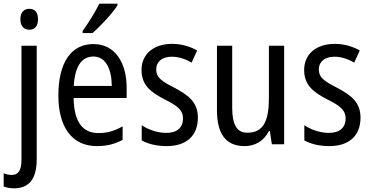

<svg xmlns="http://www.w3.org/2000/svg" viewBox="-46 -786 2020 1046"><path d="M65 -681C65 -644 84 -624 114 -624C143 -624 161 -644 161 -681C161 -719 144 -738 114 -738C84 -738 65 -719 65 -681ZM32 240C114 239 154 187 154 81V-537H71V83C71 143 53 167 19 167C3 167 -11 164 -26 158V230C-10 236 8 240 32 240Z M594 -757V-766H495C473 -721 439 -666 404 -617V-606H458C500 -642 569 -716 594 -757ZM463 -546C341 -546 272 -445 272 -265C272 -102 340 10 482 10C536 10 579 -1 622 -24V-98C578 -72 537 -61 490 -61C402 -61 357 -125 355 -252H644V-308C644 -444 581 -546 463 -546ZM463 -478C532 -478 562 -407 563 -318H356C362 -425 399 -478 463 -478Z M1032 -145C1032 -228 983 -266 906 -307C831 -345 805 -365 805 -408C805 -450 837 -477 890 -477C928 -477 965 -464 998 -445L1028 -511C987 -534 942 -547 891 -547C792 -547 725 -492 725 -405C725 -321 776 -283 854 -243C927 -207 951 -182 951 -141C951 -92 920 -62 860 -62C810 -62 759 -81 726 -104V-21C759 -3 804 10 862 10C968 10 1032 -45 1032 -145Z M1502 -537H1419V-253C1419 -126 1389 -63 1301 -63C1245 -63 1219 -106 1219 -199V-537H1136V-186C1136 -62 1180 10 1287 10C1343 10 1392 -18 1419 -72H1424L1435 0H1502Z M1918 -145C1918 -228 1869 -266 1792 -307C1717 -345 1691 -365 1691 -408C1691 -450 1723 -477 1776 -477C1814 -477 1851 -464 1884 -445L1914 -511C1873 -534 1828 -547 1777 -547C1678 -547 1611 -492 1611 -405C1611 -321 1662 -283 1740 -243C1813 -207 1837 -182 1837 -141C1837 -92 1806 -62 1746 -62C1696 -62 1645 -81 1612 -104V-21C1645 -3 1690 10 1748 10C1854 10 1918 -45 1918 -145Z"/></svg>

Font: Noto Sans Lao Condensed
Style: Regular
Weight: 400
Width: 3
Designer: Monotype Design Team
Foundry: Monotype Imaging Inc.
Version: Version 2.004